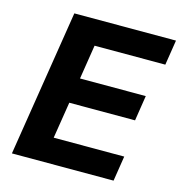

<svg xmlns="http://www.w3.org/2000/svg" viewBox="-105 -800 844 894"><g transform="rotate(15 317.0 -352.5)"><path d="M32 0 144 -705H634L615 -584H274L248 -419H565L546 -297H229L201 -121H541L522 0Z"/></g></svg>

Font: Winston
Style: Bold Italic
Weight: 700
Italic angle: -9°
Designer: Original fonts by Vernon Adams / Changes by Cristiano Sobral
Foundry: Original fonts by Vernon Adams / Changes by Cristiano Sobral
Version: Version 2.503;July 17, 2020;FontCreator 13.0.0.2655 64-bit